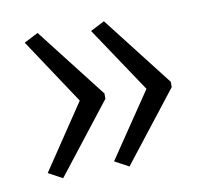

<svg xmlns="http://www.w3.org/2000/svg" viewBox="-53 -520 535 496"><g transform="rotate(-10 214.5 -271.5)"><path d="M392 -264 249 -81 212 -101 327 -271 212 -443 249 -462 392 -278ZM218 -264 75 -81 38 -101 152 -271 38 -443 75 -462 218 -278Z"/></g></svg>

Font: Noto Sans Sinhala ExtraCondensed Light
Style: Regular
Weight: 300
Width: 2
Designer: Jelle Bosma - Monotype Design Team
Foundry: Monotype Imaging Inc.
Version: Version 2.006; ttfautohint (v1.8.4.7-5d5b)